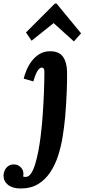

<svg xmlns="http://www.w3.org/2000/svg" viewBox="-128 -803 482 1094"><path d="M157 -511Q209 -511 231 -479.5Q253 -448 254 -395Q255 -344 252 -273.5Q249 -203 243 -134Q238 -81 229 -24.5Q220 32 203 84.5Q186 137 158 179Q130 221 89 246Q48 271 -10 271Q-56 271 -82 250.5Q-108 230 -108 197Q-108 185 -102 170Q-96 155 -82 144Q-68 133 -45 134Q-23 135 -6.5 153.5Q10 172 4 203Q8 205 19 205Q36 205 49.5 184.5Q63 164 73 130.5Q83 97 90.5 57.5Q98 18 103 -21.5Q108 -61 111 -93.5Q114 -126 115 -145Q120 -211 122.5 -278.5Q125 -346 125 -392Q125 -409 120 -413.5Q115 -418 110 -418Q99 -418 87 -401Q75 -384 62 -339L7 -355Q12 -376 23 -403Q34 -430 52.5 -454.5Q71 -479 97 -495Q123 -511 157 -511ZM293 -567 178 -671H177L52 -571L20 -618L185 -783H194L334 -613Z"/></svg>

Font: Lora
Style: Italic
Weight: 400
Italic angle: -3°
Designer: Olga Karpushina, Alexei Vanyashin (Cyrillic)
Foundry: Cyreal
Version: Version 3.008